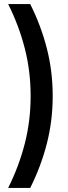

<svg xmlns="http://www.w3.org/2000/svg" viewBox="-20 -820 333 940"><path d="M128 100Q181 -6 209.5 -117.5Q238 -229 238 -350Q238 -471 209.5 -582.5Q181 -694 128 -800H20Q73 -694 101.5 -582.5Q130 -471 130 -350Q130 -229 101.5 -117.5Q73 -6 20 100Z"/></svg>

Font: IngvarSans
Style: Regular
Weight: 600
Version: Version 3.000